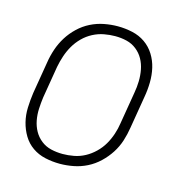

<svg xmlns="http://www.w3.org/2000/svg" viewBox="-85 -608 671 696"><g transform="rotate(15 250.0 -260.0)"><path d="M199 8Q171 8 144 2Q117 -4 95.5 -19Q74 -34 60.5 -56.5Q47 -79 40.5 -105Q34 -131 35 -159Q36 -187 40 -215L60 -335Q64 -361 72.5 -386Q81 -411 95 -433.5Q109 -456 129 -475Q149 -494 173 -506Q197 -518 223 -523Q249 -528 274 -528Q302 -528 329 -522Q356 -516 377.5 -501Q399 -486 413 -463.5Q427 -441 433 -415Q439 -389 438.5 -361Q438 -333 433 -305L413 -185Q409 -159 401 -134Q393 -109 378.5 -86.5Q364 -64 344 -45Q324 -26 300 -14Q276 -2 250 3Q224 8 199 8ZM200 -29Q220 -29 241.5 -33Q263 -37 282.5 -47.5Q302 -58 318.5 -74Q335 -90 346 -109Q357 -128 364 -149Q371 -170 374 -191L394 -311Q398 -333 398.5 -355Q399 -377 395 -398Q391 -419 381 -437Q371 -455 354.5 -468Q338 -481 317.5 -486Q297 -491 274 -491Q254 -491 232.5 -487Q211 -483 191 -472.5Q171 -462 155 -446Q139 -430 128 -411Q117 -392 110 -371Q103 -350 99 -329L79 -209Q76 -187 75 -165Q74 -143 78 -122Q82 -101 92 -83Q102 -65 118.5 -52Q135 -39 156 -34Q177 -29 200 -29Z"/></g></svg>

Font: Iosevka Extralight Oblique
Style: Regular
Weight: 200
Italic angle: -9°
Monospace: yes
Designer: Belleve Invis
Foundry: Belleve Invis
Version: Version 32.5.0; ttfautohint (v1.8.4)